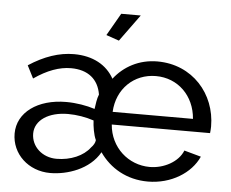

<svg xmlns="http://www.w3.org/2000/svg" viewBox="-52 -791 1037 862"><g transform="rotate(5 466.5 -360.0)"><path d="M548 -730H460L402 -629L460 -609ZM204 10C281 10 381 -23 426 -103C473 -35 549 10 644 10C749 10 838 -46 872 -122L796 -143C775 -90 710 -56 647 -56C551 -56 469 -128 461 -231H904C905 -238 906 -253 906 -261C906 -408 799 -531 641 -531C558 -531 490 -493 446 -436C413 -496 350 -531 265 -531C198 -531 131 -508 62 -463L91 -406C150 -447 205 -467 257 -467C334 -467 381 -428 392 -360C384 -341 381 -315 378 -294C341 -306 294 -314 249 -314C120 -314 30 -248 30 -153C30 -61 106 10 204 10ZM227 -56C163 -56 113 -101 113 -160C113 -220 174 -261 262 -261C301 -261 342 -254 378 -242C379 -217 385 -178 396 -155C395 -143 388 -131 377 -120C348 -81 291 -56 227 -56ZM460 -288C465 -392 541 -465 640 -465C739 -465 814 -392 822 -288Z"/></g></svg>

Font: Raleway Med
Style: Regular
Weight: 500
Designer: Matt McInerney, Pablo Impallari, Rodrigo Fuenzalida
Foundry: Matt McInerney, Pablo Impallari, Rodrigo Fuenzalida
Version: Version 3.00 July 28, 2015